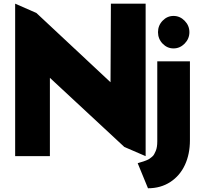

<svg xmlns="http://www.w3.org/2000/svg" viewBox="-20 -845 1096 1039"><path d="M725.1 38.1Q729.5 36.6 740.7 33.2Q752 29.8 757.6 28.1Q763.2 26.4 773.2 22.2Q783.2 18.1 788.8 14.2Q794.4 10.3 802.2 3.9Q810.1 -2.4 814.2 -10.3Q818.4 -18.1 822.8 -28.1Q827.1 -38.1 829.1 -51.3Q831.1 -64.5 831.1 -80.1V-513.2H1007.8V-85.9Q1007.8 -11.2 980.7 47.4Q953.6 106 901.6 139.9Q849.6 173.8 780.8 173.8ZM918.9 -758.8Q953.6 -758.8 979.2 -732.7Q1004.9 -706.5 1004.9 -670.9Q1004.9 -635.3 979.2 -609.1Q953.6 -583 918.9 -583Q884.8 -583 859.9 -608.9Q835 -634.8 835 -670.9Q835 -707 859.9 -732.9Q884.8 -758.8 918.9 -758.8ZM62 0V-825.2L176.8 -774.9L578.1 -399.9L580.1 -825.2H768.1V0L652.8 -49.8L250 -423.8V0Z"/></svg>

Font: Hussar Preview
Style: Bold
Weight: 700
Foundry: Cannot Into Space Fonts, PlusOne Fonts
Version: Version 2.29RC2 "Millennial"